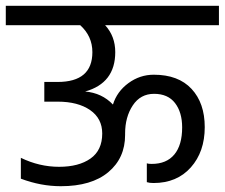

<svg xmlns="http://www.w3.org/2000/svg" viewBox="-42 -662 776 663"><path d="M714 -642V-575H321Q356 -537 356 -482Q356 -375 252 -346Q310 -341 348 -301Q362 -346 401.5 -375Q441 -404 489 -404Q574 -404 619.5 -355Q665 -306 665 -223Q665 -138 617 -84Q569 -30 488 -30Q474 -30 465 -33V-98Q470 -96 482 -96Q533 -96 560 -128.5Q587 -161 587 -222Q587 -274 562.5 -306Q538 -338 490 -338Q443 -338 416.5 -298Q390 -258 390 -201V-196Q390 -116 332 -67.5Q274 -19 168 -19Q99 -19 30 -45V-117Q94 -86 162 -86Q230 -86 270.5 -114.5Q311 -143 311 -201Q311 -253 269 -282Q227 -311 157 -311H111V-379H157Q277 -379 277 -482Q277 -537 235 -575H-22V-642Z"/></svg>

Font: Hind Regular
Style: Regular
Weight: 400
Designer: Manushi Parikh, Satya Rajpurohit
Foundry: Indian Type Foundry
Version: Version 1.201;PS 1.0;hotconv 1.0.78;makeotf.lib2.5.61930; tt